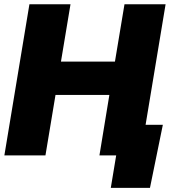

<svg xmlns="http://www.w3.org/2000/svg" viewBox="-20 -748 827 924"><path d="M1 0 121.6 -727.5H319.3L273.4 -451.7H533.2L579.1 -727.5H776.9L656.2 0H458.5L506.3 -291H247.1L198.7 0ZM513.2 156.2 539.1 0H492.2L516.6 -147.5H763.7L701.7 156.2Z"/></svg>

Font: Inter 16pt Black
Style: Italic
Weight: 900
Italic angle: -9.3988°
Version: Version 4.001;git-66647c0bb